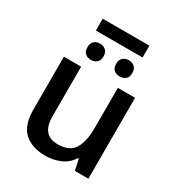

<svg xmlns="http://www.w3.org/2000/svg" viewBox="-198 -972 1031 1111"><g transform="rotate(30 317.5 -416.5)"><path d="M553.2 -540.5V0H462.9L447.3 -72.8H440.9Q415.5 -30.8 369.6 -10.5Q323.7 9.8 271 9.8Q179.2 9.8 128.4 -37.1Q77.6 -84 77.6 -187.5V-540.5H192.9V-209Q192.9 -83.5 298.3 -83.5Q376.5 -83.5 407.2 -131.8Q438 -180.2 438 -271.5V-540.5ZM474.1 -843.3V-764.2H162.1V-843.3ZM221.2 -710.9Q244.6 -710.9 260 -697.3Q275.4 -683.6 275.4 -656.2Q275.4 -628.9 260 -615.7Q244.6 -602.5 221.2 -602.5Q197.8 -602.5 182.9 -615.7Q168 -628.9 168 -656.2Q168 -683.6 182.9 -697.3Q197.8 -710.9 221.2 -710.9ZM413.6 -710.9Q437 -710.9 452.4 -697.3Q467.8 -683.6 467.8 -656.2Q467.8 -628.9 452.4 -615.7Q437 -602.5 413.6 -602.5Q390.1 -602.5 375 -615.7Q359.9 -628.9 359.9 -656.2Q359.9 -683.6 375 -697.3Q390.1 -710.9 413.6 -710.9Z"/></g></svg>

Font: Open Sans SemiBold
Style: Regular
Weight: 600
Designer: Monotype Design Team
Foundry: Monotype Imaging Inc.
Version: Version 3.003; ttfautohint (v1.8.4)